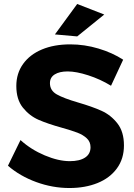

<svg xmlns="http://www.w3.org/2000/svg" viewBox="-20 -936 676 965"><path d="M320 -577Q279 -577 255 -562Q231 -547 231 -518Q231 -481 265.5 -461.5Q300 -442 372 -421Q444 -400 490.5 -379Q537 -358 570 -316Q603 -274 603 -205Q603 -138 567.5 -89.5Q532 -41 470 -16Q408 9 329 9Q244 9 162 -21Q80 -51 20 -103L83 -232Q136 -184 205 -155Q274 -126 331 -126Q380 -126 407.5 -144Q435 -162 435 -196Q435 -223 416.5 -240.5Q398 -258 369.5 -269Q341 -280 291 -294Q219 -314 173.5 -334Q128 -354 95 -395Q62 -436 62 -504Q62 -567 96 -614.5Q130 -662 191 -687.5Q252 -713 333 -713Q405 -713 475 -692Q545 -671 599 -636L538 -505Q484 -538 423.5 -557.5Q363 -577 320 -577ZM368 -916 504 -863 368 -753 256 -763Z"/></svg>

Font: Argentum Sans SemiBold
Style: Regular
Weight: 600
Designer: Julieta Ulanovsky (Modified by Cristiano Sobral)
Foundry: Julieta Ulanovsky
Version: Version 5.001;November 22, 2018;FontCreator 11.5.0.2425 64-b